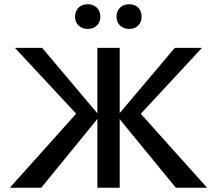

<svg xmlns="http://www.w3.org/2000/svg" viewBox="-20 -883 1020 903"><path d="M807 0 531 -337 802 -658H930L608 -311L616 -377L954 0ZM26 0 364 -377 373 -311 50 -658H178L449 -337L174 0ZM438 0V-658H543V0ZM393 -747Q366 -747 349.5 -763Q333 -779 333 -804Q333 -831 349.5 -847Q366 -863 393 -863Q419 -863 435.5 -847Q452 -831 452 -804Q452 -779 435.5 -763Q419 -747 393 -747ZM588 -747Q561 -747 544.5 -763Q528 -779 528 -804Q528 -831 544.5 -847Q561 -863 588 -863Q614 -863 630 -847Q646 -831 646 -804Q646 -779 630 -763Q614 -747 588 -747Z"/></svg>

Font: Ysabeau Infant SemiBold
Style: Regular
Weight: 600
Designer: Christian Thalmann (Catharsis Fonts)
Version: Version 2.002; featfreeze: ss01,ss02,lnum